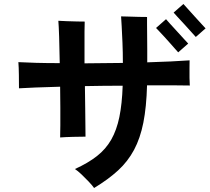

<svg xmlns="http://www.w3.org/2000/svg" viewBox="-20 -887 1049 961"><path d="M451 54Q441 40 423.5 21.5Q406 3 387.5 -14.5Q369 -32 355 -41Q421 -71 465.5 -106Q510 -141 537 -188.5Q564 -236 577.5 -301.5Q591 -367 594 -458Q547 -458 499.5 -457.5Q452 -457 405 -456Q406 -398 406.5 -345.5Q407 -293 407.5 -255.5Q408 -218 408 -203Q382 -203 344.5 -202Q307 -201 281 -199Q282 -221 282 -260Q282 -299 282 -349Q282 -399 281 -453Q211 -451 157 -449Q103 -447 75 -445Q75 -473 74.5 -512Q74 -551 72 -576Q107 -574 160.5 -572.5Q214 -571 279 -571Q278 -644 276 -702.5Q274 -761 272 -783Q288 -782 314.5 -781Q341 -780 366 -779.5Q391 -779 404 -779Q403 -765 403 -729.5Q403 -694 403 -646Q403 -628 403 -609Q403 -590 403 -570Q450 -571 498.5 -571Q547 -571 595 -572Q595 -625 593 -673Q591 -721 589 -756.5Q587 -792 586 -805Q599 -805 624.5 -804Q650 -803 676 -802.5Q702 -802 716 -802Q716 -792 716 -766Q716 -740 716.5 -706Q717 -672 717 -637.5Q717 -603 717 -575Q781 -577 835.5 -579.5Q890 -582 929 -585Q929 -571 928.5 -546.5Q928 -522 928.5 -497.5Q929 -473 930 -459Q897 -460 841 -460Q785 -460 716 -460Q713 -351 697.5 -273Q682 -195 651 -137Q620 -79 571 -34Q522 11 451 54ZM872 -625Q870 -627 859 -639.5Q848 -652 832.5 -669.5Q817 -687 801.5 -704Q786 -721 774.5 -733Q763 -745 761 -747L811 -791Q813 -788 829.5 -770Q846 -752 866.5 -729.5Q887 -707 903 -689.5Q919 -672 922 -669ZM960 -702Q957 -705 941 -723Q925 -741 904.5 -763.5Q884 -786 867.5 -803.5Q851 -821 849 -824L898 -867Q901 -864 917 -846Q933 -828 953.5 -805.5Q974 -783 990 -765.5Q1006 -748 1009 -745Z"/></svg>

Font: Zen Kaku Gothic Antique
Style: Bold
Weight: 700
Designer: Yoshimichi Ohira
Foundry: Positype
Version: Version 1.001